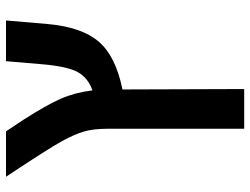

<svg xmlns="http://www.w3.org/2000/svg" viewBox="-117 -529 834 640"><g transform="rotate(-90 300.0 -209.0)"><path d="M323.2 188H190.9V-264.2Q190.9 -314 181.9 -345.2Q172.9 -376.5 149.2 -419.9Q125.5 -463.4 30.8 -606H182.1L220.2 -548.8Q270.5 -470.2 291 -423.1Q311.5 -376 318.8 -317.9Q360.4 -332.5 379.4 -366.5Q398.4 -400.4 405.8 -484.9L416 -606H551.8L540 -467.8Q529.8 -353.5 481.2 -296.9Q432.6 -240.2 321.8 -217.8Z"/></g></svg>

Font: Liberation Mono
Style: Bold
Weight: 700
Monospace: yes
Designer: Steve Matteson
Foundry: Ascender Corporation
Version: Version 2.1.5